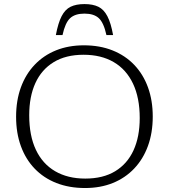

<svg xmlns="http://www.w3.org/2000/svg" viewBox="-20 -936 850 966"><path d="M402 -708Q482 -708 546 -682.5Q610 -657 655.2 -609.8Q700.5 -562.5 724.5 -496.5Q748.5 -430.5 748.5 -349.5Q748.5 -267.5 724.2 -201.2Q700 -135 655 -87.8Q610 -40.5 547.5 -15.2Q485 10 408 10Q328 10 263.8 -15.2Q199.5 -40.5 154.2 -87.8Q109 -135 85 -201Q61 -267 61 -348.5Q61 -430.5 85.2 -496.8Q109.5 -563 154.5 -610.2Q199.5 -657.5 262.2 -682.8Q325 -708 402 -708ZM409 -37.5Q498.5 -37.5 559.5 -74.5Q620.5 -111.5 651.8 -179.8Q683 -248 683 -342Q683 -444 649.2 -515.2Q615.5 -586.5 552.2 -623.5Q489 -660.5 400.5 -660.5Q311 -660.5 250 -623.2Q189 -586 158 -518Q127 -450 127 -356Q127 -253.5 160.5 -182.5Q194 -111.5 257.5 -74.5Q321 -37.5 409 -37.5ZM405 -867.5Q357.5 -867.5 332.8 -844.5Q308 -821.5 294.5 -759.5H261Q272.5 -820.5 290 -854.5Q307.5 -888.5 335.2 -902Q363 -915.5 405 -915.5Q447 -915.5 474.8 -902Q502.5 -888.5 520.2 -854.5Q538 -820.5 549 -759.5H515.5Q502 -821.5 477.2 -844.5Q452.5 -867.5 405 -867.5Z"/></svg>

Font: Newsreader 9pt Light
Style: Regular
Weight: 300
Designer: Hugues Gentile
Foundry: Production Type
Version: Version 1.003